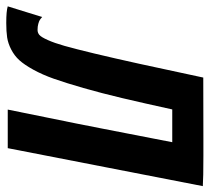

<svg xmlns="http://www.w3.org/2000/svg" viewBox="-86 -636 689 632"><g transform="rotate(90 259.0 -319.5)"><path d="M-36.6 0 -1.5 -113.3Q4.4 -107.9 8.3 -105.5Q12.2 -103 20.8 -100.6Q29.3 -98.1 41 -98.1Q50.3 -98.1 57.4 -104Q64.5 -109.9 74.2 -131.6Q84 -153.3 93.5 -186.8Q103 -220.2 118.7 -285.4Q134.3 -350.6 152.3 -432.4Q170.4 -514.2 197.8 -643.6L397.5 -644H455.6Q528.3 -644 555.2 -642.1Q534.7 -536.6 492.7 -321Q450.7 -105.5 430.2 0H303.2Q310.5 -38.1 330.1 -132.6Q349.6 -227.1 365.7 -310.5L382.8 -398.4L410.6 -541.5H302.7Q281.7 -445.8 265.4 -376.7Q249 -307.6 232.2 -249Q215.3 -190.4 201.9 -152.3Q188.5 -114.3 171.9 -84.2Q155.3 -54.2 140.6 -38.1Q126 -22 105.7 -11.5Q85.4 -1 65.7 2Q45.9 4.9 18.1 4.9Q-21 4.9 -36.6 0Z"/></g></svg>

Font: Fantasque Sans Mono
Style: Bold Italic
Weight: 700
Italic angle: -11°
Monospace: yes
Designer: Jany Belluz
Version: Version 1.7.1